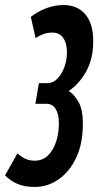

<svg xmlns="http://www.w3.org/2000/svg" viewBox="-37 -730 401 760"><path d="M-17 -36 32 -123Q49 -108 64.5 -101Q80 -94 101 -94Q145 -94 170.5 -137Q196 -180 196 -244Q196 -278 183.5 -298.5Q171 -319 147 -319H103L117 -401H152Q173 -401 190.5 -419Q208 -437 218 -465Q228 -493 228 -523Q228 -559 213 -580Q198 -601 172 -601Q151 -601 134.5 -595Q118 -589 104 -579L85 -663Q111 -684 145 -697Q179 -710 214 -710Q270 -710 301 -673Q332 -636 332 -568Q332 -497 304 -447Q276 -397 235 -370Q255 -358 273 -328Q291 -298 291 -240Q291 -162 265 -106.5Q239 -51 195.5 -20.5Q152 10 100 10Q60 10 32 -2Q4 -14 -17 -36Z"/></svg>

Font: Georama Extra Condensed SemiBold
Style: Italic
Weight: 600
Width: 2
Italic angle: -9°
Designer: Jean-Baptiste Levee
Foundry: Production Type
Version: Version 1.000